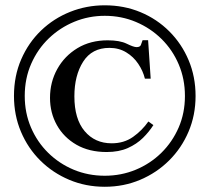

<svg xmlns="http://www.w3.org/2000/svg" viewBox="-20 -695 790 731"><path d="M724.6 -329.6Q724.6 -256.8 698 -194.1Q671.4 -131.3 624 -84.2Q576.7 -37.1 513.9 -10.5Q451.2 16.1 378.9 16.1Q306.6 16.1 243.9 -10.3Q181.2 -36.6 133.8 -83.5Q86.4 -130.4 59.8 -193.4Q33.2 -256.3 33.2 -329.6Q33.2 -405.8 60.8 -469.2Q88.4 -532.7 136.5 -578.9Q184.6 -625 247.1 -649.9Q309.6 -674.8 378.9 -674.8Q452.1 -674.8 514.9 -648.7Q577.6 -622.6 624.8 -575.4Q671.9 -528.3 698.2 -465.6Q724.6 -402.8 724.6 -329.6ZM684.1 -329.6Q684.1 -394 660.6 -449.5Q637.2 -504.9 595.2 -546.4Q553.2 -587.9 497.8 -611.3Q442.4 -634.8 378.9 -634.8Q317.9 -634.8 263.2 -612.3Q208.5 -589.8 166 -549.1Q123.5 -508.3 98.9 -452.4Q74.2 -396.5 74.2 -329.6Q74.2 -265.1 97.9 -209.7Q121.6 -154.3 163.6 -113Q205.6 -71.8 260.7 -48.8Q315.9 -25.9 378.9 -25.9Q441.4 -25.9 496.8 -48.8Q552.2 -71.8 594.2 -113Q636.2 -154.3 660.2 -209.5Q684.1 -264.6 684.1 -329.6ZM564 -218.8Q547.9 -193.4 524.2 -169.9Q500.5 -146.5 466.6 -131.3Q432.6 -116.2 386.2 -116.2Q319.3 -116.2 271 -144Q222.7 -171.9 196.5 -218.8Q170.4 -265.6 170.4 -322.3Q170.4 -382.3 198 -432.1Q225.6 -481.9 274.9 -511.7Q324.2 -541.5 390.1 -541.5Q436 -541.5 462.4 -528.6Q488.8 -515.6 500 -515.6Q513.2 -515.6 516.4 -523.9Q519.5 -532.2 522.9 -542H543.9L553.7 -395.5H531.7Q524.4 -425.3 506.3 -452.1Q488.3 -479 460.4 -495.8Q432.6 -512.7 396.5 -512.7Q330.1 -512.7 296.6 -460.2Q263.2 -407.7 263.2 -328.1Q263.2 -242.2 302.2 -195.8Q341.3 -149.4 405.3 -149.4Q452.1 -149.4 486.6 -173.8Q521 -198.2 544.9 -232.4Z"/></svg>

Font: Awami Nastaliq
Style: Bold
Weight: 700
Designer: Peter Martin, SIL International
Foundry: SIL International
Version: Version 3.100